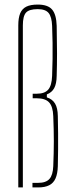

<svg xmlns="http://www.w3.org/2000/svg" viewBox="-20 -820 304 840"><path d="M60 0V-709Q60 -741.5 68.2 -761.5Q76.5 -781.5 95 -790.8Q113.5 -800 145 -800Q189.5 -800 208 -778.2Q226.5 -756.5 228 -707Q229.5 -637.5 229.5 -586.5Q229.5 -535.5 228 -488Q227.5 -453.5 217.2 -434.5Q207 -415.5 185 -407V-394Q209 -386.5 220.8 -367Q232.5 -347.5 233 -312Q234 -272.5 234.2 -237.2Q234.5 -202 234.2 -167Q234 -132 233 -93Q232 -60 223 -39.5Q214 -19 195.2 -9.5Q176.5 0 147 0H122V-20H147Q181 -20 196.2 -37Q211.5 -54 213 -93Q215.5 -151.5 215.5 -202.5Q215.5 -253.5 213 -312Q211.5 -354 194.8 -372Q178 -390 141 -390H123V-410H141Q175.5 -410 191 -428Q206.5 -446 208 -488Q209.5 -527 210 -562.2Q210.5 -597.5 210 -632.8Q209.5 -668 208 -707Q206.5 -746 192.8 -763Q179 -780 145 -780Q107.5 -780 93.8 -764.8Q80 -749.5 80 -709V0Z"/></svg>

Font: Big Shoulders Display Thin Thin
Style: Regular
Weight: 250
Version: Version 2.002